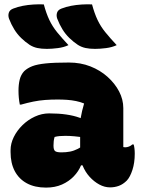

<svg xmlns="http://www.w3.org/2000/svg" viewBox="-20 -842 640 872"><path d="M540 -351Q540 -337 540 -322.5Q540 -308 540 -293Q540 -278 540 -263.5Q540 -249 540 -234Q540 -219 540 -204Q540 -189 540 -174Q541 -174 544 -173.5Q547 -173 549 -173Q557 -173 566 -176.5Q575 -180 581 -186H587Q589 -180 590.5 -169Q592 -158 592 -144Q592 -103 581.5 -70.5Q571 -38 556 -22Q539 -5 520 2Q501 9 480 9Q455 9 431 -4Q407 -17 387 -39Q367 -61 355.5 -89.5Q344 -118 344 -148Q344 -181 344 -212.5Q344 -244 344 -277Q344 -291 346.5 -306.5Q349 -322 353 -338.5Q357 -355 362 -372Q345 -379 325.5 -383Q306 -387 285.5 -388.5Q265 -390 242 -390Q212 -390 185 -388Q158 -386 131 -380.5Q104 -375 76 -367H70Q67 -382 65.5 -397.5Q64 -413 64 -430Q64 -458 69.5 -480.5Q75 -503 90 -519Q105 -533 127 -541.5Q149 -550 188 -554Q227 -558 293 -558Q346 -558 390.5 -540.5Q435 -523 468.5 -493Q502 -463 521 -426.5Q540 -390 540 -351ZM223 -180Q223 -162 230 -156Q237 -150 259 -150Q280 -150 298 -153.5Q316 -157 333.5 -166Q351 -175 370 -189L377 -91H348Q337 -64 315 -41Q293 -18 261.5 -4Q230 10 189 10Q138 10 102 -9.5Q66 -29 47 -65Q28 -101 28 -151V-160Q28 -190 42.5 -219.5Q57 -249 82 -273.5Q107 -298 138.5 -312.5Q170 -327 203 -327Q246 -327 280.5 -322Q315 -317 341 -307.5Q367 -298 383 -285Q392 -279 397.5 -268Q403 -257 405.5 -241.5Q408 -226 408 -205Q386 -213 363 -217Q340 -221 318 -223Q296 -225 277 -225Q263 -225 251 -224Q239 -223 228 -220Q225 -210 224 -201Q223 -192 223 -182ZM179 -822Q190 -781 204 -751.5Q218 -722 239.5 -695.5Q261 -669 291 -637Q270 -627 242.5 -623.5Q215 -620 193 -620Q168 -620 149.5 -624Q131 -628 115 -638Q94 -652 76 -669.5Q58 -687 44.5 -709Q31 -731 21 -757Q16 -771 20 -784Q24 -797 40 -803Q60 -811 83.5 -815.5Q107 -820 131.5 -821.5Q156 -823 179 -822ZM398 -822Q409 -781 423 -751.5Q437 -722 458.5 -695.5Q480 -669 510 -637Q489 -627 461.5 -623.5Q434 -620 412 -620Q387 -620 368.5 -624Q350 -628 334 -638Q313 -652 295 -669.5Q277 -687 263.5 -709Q250 -731 240 -757Q235 -771 239 -784Q243 -797 259 -803Q279 -811 302.5 -815.5Q326 -820 350.5 -821.5Q375 -823 398 -822Z"/></svg>

Font: Recursive Monospace Casual Black
Style: Regular
Weight: 900
Version: Version 1.047